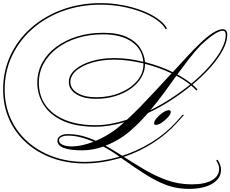

<svg xmlns="http://www.w3.org/2000/svg" viewBox="-63 -905 1476 1230"><path d="M1106 -169H1116L1073 -121Q1006 -46 917.5 10.5Q829 67 730 100Q796 142 864.5 182.5Q933 223 1007.5 249.5Q1082 276 1166 276Q1249 276 1295 249.5Q1341 223 1341 176Q1341 151 1322 123L1331 118Q1353 153 1353 182Q1353 238 1297.5 271.5Q1242 305 1147 305Q1101 305 1057.5 296Q1014 287 965.5 265Q917 243 856 204Q795 165 712 106Q655 123 596 132.5Q537 142 479 142Q365 142 270 107Q175 72 104.5 8.5Q34 -55 -4.5 -141.5Q-43 -228 -43 -331Q-43 -449 4 -550Q51 -651 136 -726Q221 -801 335 -843Q449 -885 582 -885Q652 -885 719.5 -872.5Q787 -860 845 -838Q903 -816 945.5 -786.5Q988 -757 1007 -723L998 -718Q980 -751 938.5 -779.5Q897 -808 840 -829.5Q783 -851 717 -863Q651 -875 582 -875Q451 -875 339 -834Q227 -793 143.5 -719Q60 -645 13.5 -546Q-33 -447 -33 -331Q-33 -231 5 -146Q43 -61 112 1Q181 63 274.5 97.5Q368 132 479 132Q535 132 591 123.5Q647 115 702 99L701 98Q650 61 599 34Q530 58 464 58Q305 58 305 -4Q305 -23 323.5 -34.5Q342 -46 370 -46Q418 -46 463 -34.5Q508 -23 551 -3Q596 -22 642 -51Q688 -80 729 -119Q731 -121 733 -122Q685 -108 639 -100.5Q593 -93 549 -93Q423 -93 340 -131Q257 -169 216.5 -233.5Q176 -298 176 -376Q176 -444 207.5 -502.5Q239 -561 296.5 -604Q354 -647 431 -671Q508 -695 598 -695Q691 -695 749 -668Q807 -641 834.5 -598Q862 -555 866 -507Q961 -483 1044 -443Q1093 -497 1137 -544Q1181 -591 1214 -623Q1261 -669 1299.5 -693.5Q1338 -718 1363 -718Q1393 -718 1393 -682Q1393 -638 1364.5 -584.5Q1336 -531 1286 -474.5Q1236 -418 1170 -363Q1188 -348 1202 -332L1195 -325Q1181 -341 1162 -357Q1101 -307 1030.5 -261.5Q960 -216 885 -181Q858 -150 829.5 -121Q801 -92 771 -66Q698 -4 613 28Q640 43 666.5 59.5Q693 76 720 93Q820 61 909.5 5.5Q999 -50 1065 -123ZM1223 -615Q1186 -577 1149 -529Q1112 -481 1073 -428Q1125 -400 1163 -369Q1228 -423 1277.5 -479Q1327 -535 1355 -587Q1383 -639 1383 -682Q1383 -708 1363 -708Q1322 -708 1223 -615ZM186 -376Q186 -291 230 -230Q274 -169 355.5 -136Q437 -103 549 -103Q597 -103 647.5 -112Q698 -121 750 -138Q792 -176 840 -225.5Q888 -275 938 -329Q988 -383 1036 -435Q957 -473 866 -496V-494Q866 -448 841.5 -407.5Q817 -367 774 -336.5Q731 -306 674.5 -289Q618 -272 553 -272Q474 -272 426 -301.5Q378 -331 378 -380Q378 -423 416.5 -457.5Q455 -492 521.5 -512.5Q588 -533 670 -533Q714 -533 761 -527Q808 -521 855 -509Q849 -591 780.5 -638Q712 -685 598 -685Q510 -685 435 -662Q360 -639 304 -597Q248 -555 217 -498.5Q186 -442 186 -376ZM388 -380Q388 -336 433.5 -309Q479 -282 553 -282Q637 -282 706 -310.5Q775 -339 815.5 -387Q856 -435 856 -494Q856 -497 856 -499Q809 -510 761.5 -516.5Q714 -523 670 -523Q591 -523 527 -504Q463 -485 425.5 -452.5Q388 -420 388 -380ZM1067 -420Q1028 -365 986.5 -308.5Q945 -252 900 -199Q969 -233 1033.5 -275Q1098 -317 1155 -363Q1118 -393 1067 -420ZM396 33Q459 33 536 3Q443 -37 371 -36Q346 -36 330.5 -28Q315 -20 315 -6Q315 11 337 22Q359 33 396 33ZM936 -105Q924 -105 924 -115Q924 -129 941 -149Q958 -169 980.5 -184Q1003 -199 1019 -199Q1031 -199 1031 -187Q1031 -174 1013.5 -154.5Q996 -135 974 -120Q952 -105 936 -105Z"/></svg>

Font: Ballet 16pt
Style: Regular
Weight: 400
Designer: Maximiliano R. Sproviero
Foundry: Omnibus-Type
Version: Version 1.100; ttfautohint (v1.8.3)